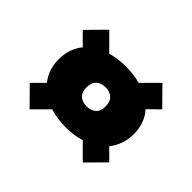

<svg xmlns="http://www.w3.org/2000/svg" viewBox="-111 -793 825 825"><g transform="rotate(45 301.5 -380.0)"><path d="M362 -377Q362 -408 345.5 -422Q329 -436 304 -436Q279 -436 262.5 -422Q246 -408 246 -377Q246 -348 262.5 -334Q279 -320 304 -320Q329 -320 345.5 -334Q362 -348 362 -377ZM463 -138 395 -206Q356 -193 304 -193Q253 -193 209 -207L140 -138L60 -219L112 -271Q76 -316 76 -379Q76 -443 113 -488L60 -541L140 -622L213 -549Q254 -561 304 -561Q350 -561 391 -550L463 -622L543 -541L492 -491Q532 -446 532 -379Q532 -316 494 -268L543 -219Z"/></g></svg>

Font: Poppins Black
Style: Regular
Weight: 900
Designer: Ninad Kale (Devanagari), Jonny Pinhorn (Latin)
Foundry: Indian Type Foundry
Version: Version 3.200;PS 1.000;hotconv 16.6.54;makeotf.lib2.5.65590